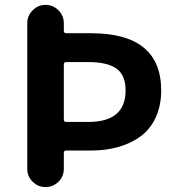

<svg xmlns="http://www.w3.org/2000/svg" viewBox="-20 -760 728 780"><path d="M90.8 -74.2V-666Q90.8 -696.3 112.8 -718.3Q134.8 -740.2 165 -740.2Q195.3 -740.2 217.3 -718.3Q239.3 -696.3 239.3 -666V-634.8Q239.3 -625 249 -625H349.6Q634.8 -625 634.8 -392.6Q634.8 -331.1 612.8 -283.2Q590.8 -235.4 551.8 -206.5Q512.7 -177.7 461.4 -163.1Q410.2 -148.4 349.6 -148.4H249Q239.3 -148.4 239.3 -138.7V-74.2Q239.3 -43 217.3 -21.5Q195.3 0 165 0Q134.8 0 112.8 -21.5Q90.8 -43 90.8 -74.2ZM239.3 -274.4Q239.3 -264.6 249 -264.6H338.9Q490.2 -264.6 490.2 -392.6Q490.2 -455.1 453.1 -481.4Q416 -507.8 338.9 -507.8H249Q239.3 -507.8 239.3 -498Z"/></svg>

Font: Gen Jyuu GothicX Bold
Style: Bold
Weight: 700
Designer: Ryoko NISHIZUKA (kana &amp; ideographs); Paul D. Hunt (Latin, Greek &amp; Cyrillic); Wenlong ZHANG (bopomofo); Sandoll C
Version: Version 1.058.20140828